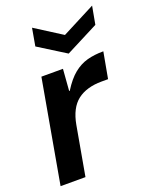

<svg xmlns="http://www.w3.org/2000/svg" viewBox="-136 -795 689 870"><g transform="rotate(-20 208.5 -360.0)"><path d="M3 0 91 -496H195L187 -392H190Q220 -440 250.5 -464.5Q281 -489 315.5 -498.5Q350 -508 394 -508L371 -382H339Q304 -382 274.5 -373.5Q245 -365 223 -348Q201 -331 186.5 -303Q172 -275 165 -236L123 0ZM417 -720 401 -633 243 -552 112 -634 127 -719 256 -637Z"/></g></svg>

Font: DM Sans 36pt SemiBold
Style: Italic
Weight: 600
Italic angle: -10°
Designer: Colophon Foundry, Jonny Pinhorn
Foundry: Colophon Foundry
Version: Version 4.004;gftools[0.9.30]